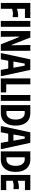

<svg xmlns="http://www.w3.org/2000/svg" viewBox="1888 -2628 740 4555"><g transform="rotate(90 2257.5 -350.0)"><path d="M406 -700V-572H189V-383Q220 -395 254.5 -401.5Q289 -408 323 -410Q357 -412 386 -409V-286L377 -280Q354 -287 323.5 -288Q293 -289 258 -284Q223 -279 189 -267V0H49V-700Z M476 -700H616V0H476Z M1047 -700H1184V0H1031L858 -434H847L853 0H716V-700H869L1042 -260H1053Z M1242 0V-23L1388 -700L1637 -699L1784 -23V0H1638L1606 -176H1420L1387 0ZM1439 -299H1586L1537 -567H1488Z M1840 -700H1980V-128H2171V0H1840Z M2233 -700H2373V0H2233Z M2666 -700H2473V0H2666Q2749 0 2815 -37.5Q2881 -75 2920 -152.5Q2959 -230 2959 -350Q2959 -471 2920 -548Q2881 -625 2815 -662.5Q2749 -700 2666 -700ZM2664 -133H2613V-567H2664Q2731 -567 2773.5 -511Q2816 -455 2816 -350Q2816 -247 2774 -190Q2732 -133 2664 -133Z M2973 0V-23L3119 -700L3368 -699L3515 -23V0H3369L3337 -176H3151L3118 0ZM3170 -299H3317L3268 -567H3219Z M3764 -700H3571V0H3764Q3847 0 3913 -37.5Q3979 -75 4018 -152.5Q4057 -230 4057 -350Q4057 -471 4018 -548Q3979 -625 3913 -662.5Q3847 -700 3764 -700ZM3762 -133H3711V-567H3762Q3829 -567 3871.5 -511Q3914 -455 3914 -350Q3914 -247 3872 -190Q3830 -133 3762 -133Z M4488 -700V-572H4269V-401Q4300 -413 4334.5 -420Q4369 -427 4403 -429Q4437 -431 4466 -427V-304L4457 -298Q4434 -305 4403.5 -306Q4373 -307 4338 -302Q4303 -297 4269 -285V-128H4488V0H4129V-700Z"/></g></svg>

Font: Phudu Light SemiBold
Style: Regular
Weight: 600
Version: Version 1.005;gftools[0.9.23]